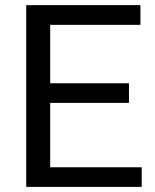

<svg xmlns="http://www.w3.org/2000/svg" viewBox="-20 -731 608 751"><path d="M484.4 -328.6H176.3V-76.7H534.2V0H82.5V-710.9H529.3V-633.8H176.3V-405.3H484.4Z"/></svg>

Font: Nahid FD
Style: FD
Weight: 400
Foundry: DejaVu fonts team - Redesigned by Saber Rastikerdar
Version: Version 0.3.0